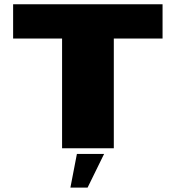

<svg xmlns="http://www.w3.org/2000/svg" viewBox="-20 -695 824 900"><path d="M271 0H513.5V-514.5H742V-675H41.5V-514.5H271ZM310 184.5H390.5L468 26.5H340.5Z"/></svg>

Font: Anybody SemiExpanded Black
Style: Regular
Weight: 900
Width: 6
Version: Version 1.113;gftools[0.9.25]